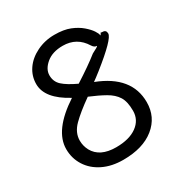

<svg xmlns="http://www.w3.org/2000/svg" viewBox="-172 -846 945 996"><g transform="rotate(-30 300.0 -347.5)"><path d="M281 23Q212 23 160 -2.5Q108 -28 79.5 -73Q51 -118 51 -173Q51 -285 210 -389Q85 -456 85 -543Q85 -591 112 -630.5Q139 -670 188 -694Q237 -718 294 -718Q350 -718 387 -703Q424 -688 449 -666.5Q474 -645 486.5 -626Q499 -607 499 -598Q499 -596 500 -596Q502 -596 509 -609Q509 -606 518 -606Q540 -606 540 -584Q540 -552 399 -440Q366 -414 350 -403Q535 -332 535 -176Q535 -87 467 -32Q399 23 281 23ZM281 -52Q360 -52 405.5 -85Q451 -118 451 -173Q451 -228 432 -258Q413 -288 375 -309.5Q337 -331 284 -353Q213 -303 173.5 -263.5Q134 -224 134 -176Q134 -145 149 -116Q184 -52 281 -52ZM277 -435Q365 -491 419 -534Q457 -553 457 -557Q457 -558 455 -558Q442 -558 431 -575Q387 -647 303 -647Q241 -647 204 -616Q167 -585 167 -548Q167 -510 194 -485.5Q221 -461 277 -435ZM509 -609Q509 -611 511 -613Q510 -611 509 -609Z"/></g></svg>

Font: LXGW WenKai TC
Style: Bold
Weight: 700
Designer: LXGW / Fontworks Inc.
Foundry: LXGW / Fontworks Inc.
Version: Version 1.330;April 28, 2024